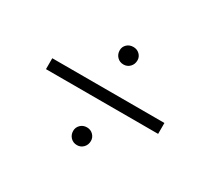

<svg xmlns="http://www.w3.org/2000/svg" viewBox="-105 -792 935 854"><g transform="rotate(30 362.5 -365.0)"><path d="M75 -393H651V-337H75ZM317 -160Q317 -178 330 -191Q343 -204 363 -204Q382 -204 395 -191Q408 -178 408 -160Q408 -140 395 -126.5Q382 -113 363 -113Q343 -113 330 -126.5Q317 -140 317 -160ZM317 -574Q317 -592 330 -604.5Q343 -617 363 -617Q382 -617 395 -604.5Q408 -592 408 -574Q408 -554 395 -540.5Q382 -527 363 -527Q343 -527 330 -540.5Q317 -554 317 -574Z"/></g></svg>

Font: SUITE Light
Style: Regular
Weight: 300
Designer: Sun
Foundry: Sun
Version: Version 2.040